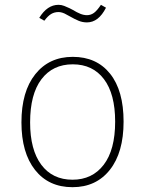

<svg xmlns="http://www.w3.org/2000/svg" viewBox="-20 -767 602 797"><path d="M493 -262Q493 -134 436 -62Q379 10 281 10Q182 10 125.5 -61.5Q69 -133 69 -259Q69 -387 126.5 -459Q184 -531 282 -531Q381 -531 437 -461Q493 -391 493 -262ZM105 -259Q105 -145 151.5 -83Q198 -21 281 -21Q363 -21 410.5 -83Q458 -145 458 -262Q458 -377 411.5 -438.5Q365 -500 282 -500Q199 -500 152 -438Q105 -376 105 -259ZM270 -699Q267 -700 257 -706Q247 -712 238.5 -714.5Q230 -717 223 -717Q206 -717 192.5 -709Q179 -701 164 -681L143 -693Q176 -747 223 -747Q235 -747 246.5 -742.5Q258 -738 268.5 -733Q279 -728 282 -726Q300 -715 314 -709.5Q328 -704 341 -704Q357 -704 370 -713.5Q383 -723 399 -747L420 -735Q389 -674 341 -674Q323 -674 307 -680.5Q291 -687 270 -699Z"/></svg>

Font: FiraGO UltraLight
Style: Regular
Weight: 200
Designer: bBox Type
Foundry: bBox Type GmbH
Version: Version 1.001